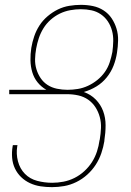

<svg xmlns="http://www.w3.org/2000/svg" viewBox="-20 -763 540 791"><path d="M194 8Q170 8 147 4.5Q124 1 103.5 -8.5Q83 -18 67 -33.5Q51 -49 41.5 -69Q32 -89 30 -112.5Q28 -136 32 -160L33 -165H52L51 -160Q46 -129 54 -98.5Q62 -68 82.5 -47Q103 -26 133 -18Q163 -10 195 -10Q218 -10 241.5 -14.5Q265 -19 287 -30Q309 -41 327.5 -58Q346 -75 359 -95.5Q372 -116 379.5 -139Q387 -162 390 -185L391 -188Q395 -212 396 -235.5Q397 -259 391 -281Q385 -303 373 -321.5Q361 -340 343 -352.5Q325 -365 302.5 -370Q280 -375 256 -375H18V-393H171Q150 -405 135 -423.5Q120 -442 113 -465.5Q106 -489 105.5 -514.5Q105 -540 109 -566Q113 -590 121 -613.5Q129 -637 142.5 -658Q156 -679 176 -696Q196 -713 218.5 -724Q241 -735 265.5 -739Q290 -743 313 -743Q339 -743 363 -738Q387 -733 407 -720Q427 -707 440 -687.5Q453 -668 460 -645Q467 -622 466.5 -596.5Q466 -571 462 -546Q458 -519 448 -493Q438 -467 420 -444.5Q402 -422 377.5 -407Q353 -392 325 -384Q354 -374 374.5 -353Q395 -332 405 -305Q415 -278 415 -247Q415 -216 410 -185V-182Q406 -157 397.5 -132Q389 -107 374.5 -84.5Q360 -62 339.5 -43.5Q319 -25 294.5 -13Q270 -1 244.5 3.5Q219 8 194 8ZM258 -393Q279 -393 300.5 -396.5Q322 -400 342.5 -409.5Q363 -419 381 -433.5Q399 -448 412 -466.5Q425 -485 432 -506.5Q439 -528 443 -549Q446 -571 446.5 -593.5Q447 -616 441.5 -636.5Q436 -657 424.5 -674.5Q413 -692 395.5 -704Q378 -716 357 -720.5Q336 -725 313 -725Q292 -725 269.5 -721Q247 -717 226.5 -707Q206 -697 188.5 -681.5Q171 -666 159 -646.5Q147 -627 140 -606Q133 -585 129 -563Q125 -541 124.5 -519.5Q124 -498 130 -478Q136 -458 147.5 -441Q159 -424 176 -413Q193 -402 214.5 -397.5Q236 -393 258 -393Z"/></svg>

Font: Iosevka Term Curly Thin
Style: Italic
Weight: 100
Italic angle: -9°
Designer: Belleve Invis
Foundry: Belleve Invis
Version: Version 32.3.0